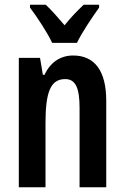

<svg xmlns="http://www.w3.org/2000/svg" viewBox="-20 -786 524 806"><path d="M199 -606H303C324 -650 368 -715 396 -754V-766H331C302 -738 282 -718 251 -680C223 -713 195 -745 172 -766H106V-754C137 -713 180 -647 199 -606ZM287 -553C233 -553 191 -524 167 -472H160L148 -543H59V0H171V-269C171 -402 193 -454 254 -454C299 -454 314 -413 314 -333V0H426V-363C426 -489 377 -553 287 -553Z"/></svg>

Font: Noto Sans Myanmar ExtraCondensed SemiBold
Style: Regular
Weight: 600
Width: 2
Designer: Monotype Design Team
Foundry: Monotype Imaging Inc.
Version: Version 2.107